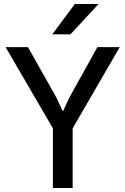

<svg xmlns="http://www.w3.org/2000/svg" viewBox="-20 -942 628 962"><path d="M8 -706H120L251 -474Q265 -450 277.5 -421.5Q290 -393 294 -385H296Q300 -393 312.5 -421Q325 -449 339 -474L468 -706H580L344 -299V0H245V-299ZM474 -922 333 -770H242L355 -922Z"/></svg>

Font: Museo Sans Medium
Style: Regular
Weight: 500
Designer: Jos Buivenga
Foundry: Jos Buivenga & Rosetta Type Foundry (extension, remastering)
Version: Version 3.600;PS 1.000;hotconv 1.0.88;makeotf.lib2.5.647800;